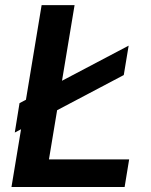

<svg xmlns="http://www.w3.org/2000/svg" viewBox="-20 -748 603 768"><path d="M25.9 0 146.5 -727.5H278.3L175.8 -110.4H496.6L478.5 0ZM39.1 -217.8 58.1 -335.4 494.6 -565.4 475.1 -447.8Z"/></svg>

Font: Inter Semi Bold
Style: Italic
Weight: 600
Italic angle: -9.39999°
Designer: Rasmus Andersson
Foundry: rsms
Version: Version 4.000;git-3c8e0fc